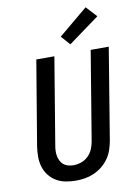

<svg xmlns="http://www.w3.org/2000/svg" viewBox="-105 -1055 810 1130"><g transform="rotate(-10 300.0 -489.5)"><path d="M256 8Q224 8 193.5 2Q163 -4 138 -19Q113 -34 95 -57.5Q77 -81 68.5 -109.5Q60 -138 60 -169.5Q60 -201 65 -232L149 -735H257L171 -217Q168 -201 167.5 -184.5Q167 -168 170 -153Q173 -138 180 -124.5Q187 -111 198.5 -101.5Q210 -92 225.5 -88Q241 -84 257 -84Q280 -84 303.5 -92Q327 -100 345 -117.5Q363 -135 372.5 -157.5Q382 -180 386 -203L474 -735H582L492 -188Q487 -161 478 -134.5Q469 -108 452.5 -84.5Q436 -61 413 -42.5Q390 -24 363.5 -12.5Q337 -1 310 3.5Q283 8 256 8ZM362 -788 314 -842 488 -987 547 -923Z"/></g></svg>

Font: Iosevka SS04 Semibold Extended
Style: Italic
Weight: 600
Width: 7
Italic angle: -9°
Monospace: yes
Designer: Belleve Invis
Foundry: Belleve Invis
Version: Version 19.0.0; ttfautohint (v1.8.4)